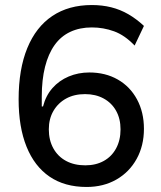

<svg xmlns="http://www.w3.org/2000/svg" viewBox="-20 -734 640 763"><path d="M324 9Q237 9 177 -32Q117 -73 85.5 -151Q54 -229 54 -339Q54 -459 88.5 -543Q123 -627 188 -670.5Q253 -714 345 -714Q386 -714 422 -705Q458 -696 490 -677.5Q522 -659 552 -631L515 -553Q476 -594 433.5 -609.5Q391 -625 345 -625Q297 -625 259.5 -607.5Q222 -590 197 -555Q172 -520 159 -468.5Q146 -417 146 -350V-311H151Q162 -354 188.5 -384Q215 -414 253 -430Q291 -446 335 -446Q399 -446 448 -418Q497 -390 524.5 -339Q552 -288 552 -222Q552 -155 523 -102.5Q494 -50 442.5 -20.5Q391 9 324 9ZM319 -77Q361 -77 392.5 -94.5Q424 -112 441.5 -144.5Q459 -177 459 -220Q459 -262 441.5 -293.5Q424 -325 392 -342.5Q360 -360 318 -360Q275 -360 243 -342.5Q211 -325 192.5 -293.5Q174 -262 174 -220Q174 -177 192 -144.5Q210 -112 242.5 -94.5Q275 -77 319 -77Z"/></svg>

Font: Nunito Sans 12pt ExtraLight 6pt Medium
Style: Regular
Weight: 500
Version: Version 3.101;gftools[0.9.27]